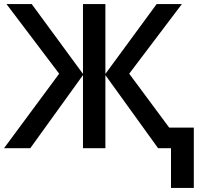

<svg xmlns="http://www.w3.org/2000/svg" viewBox="-20 -734 999 951"><path d="M130 0 391 -362V0H502V-362L763 0H827V197H940V-102H818L620 -369L881 -714H756L502 -368V-714H391V-368L137 -714H12L273 -369L0 0Z"/></svg>

Font: OpenSansMMV
Style: Semibold
Weight: 600
Designer: Steve Matteson
Foundry: Ascender Corporation
Version: Version 6.000